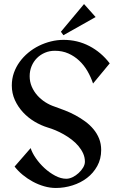

<svg xmlns="http://www.w3.org/2000/svg" viewBox="-20 -914 580 945"><path d="M520 -602.1 438 -502.9Q427.2 -535.2 410.2 -564.5Q393.1 -593.8 369.6 -615.7Q346.2 -637.7 316.4 -650.9Q286.6 -664.1 250 -664.1Q223.6 -664.1 201.2 -654.5Q178.7 -645 161.9 -628.2Q145 -611.3 135.5 -588.4Q126 -565.4 126 -539.1Q126 -511.7 136.2 -487.8Q146.5 -463.9 163.6 -444.6Q180.7 -425.3 202.9 -411.1Q225.1 -397 249 -389.2Q272.9 -380.9 299.3 -370.6Q325.7 -360.4 351.1 -346.7Q376.5 -333 399.4 -316.2Q422.4 -299.3 439.9 -278.3Q457.5 -257.3 467.8 -231.7Q478 -206.1 478 -175.8Q478 -131.8 458.7 -96.9Q439.5 -62 408.2 -38.1Q377 -14.2 336.7 -1.5Q296.4 11.2 254.9 11.2Q226.6 11.2 197.5 2.9Q168.5 -5.4 141.8 -19.8Q115.2 -34.2 92 -53.2Q68.8 -72.3 51.8 -94.2L130.9 -185.1Q138.2 -161.6 156.5 -135.3Q174.8 -108.9 199.2 -86.4Q223.6 -64 251.7 -49.1Q279.8 -34.2 306.2 -34.2Q321.3 -34.2 337.4 -42Q353.5 -49.8 366.9 -62.3Q380.4 -74.7 389.2 -89.4Q397.9 -104 397.9 -118.2Q397.9 -139.6 389.2 -158.9Q380.4 -178.2 366 -195.3Q351.6 -212.4 332.8 -226.8Q314 -241.2 293.7 -252.7Q273.4 -264.2 253.2 -272.7Q232.9 -281.2 215.8 -286.1Q182.1 -296.4 150.1 -315.4Q118.2 -334.5 93.3 -361.3Q68.4 -388.2 53.2 -421.6Q38.1 -455.1 38.1 -493.2Q38.1 -525.9 48.3 -555.2Q58.6 -584.5 76.7 -609.4Q94.7 -634.3 119.1 -654.5Q143.6 -674.8 171.9 -688.7Q200.2 -702.6 231 -710.2Q261.7 -717.8 293 -717.8Q361.3 -717.8 419.9 -687.3Q478.5 -656.7 520 -602.1ZM292 -740.7 279.8 -757.8 393.6 -894 450.7 -830.1Z"/></svg>

Font: Redressed
Style: Regular
Weight: 400
Designer: Astigmatic (AOETI)
Foundry: Astigmatic (AOETI)
Version: Version 1.000